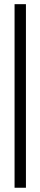

<svg xmlns="http://www.w3.org/2000/svg" viewBox="-20 -756 191 907"><path d="M48.8 130.9V-736.3H102.5V130.9Z"/></svg>

Font: Post No Bills Jaffna Medium
Style: Regular
Weight: 500
Designer: Kosala Senevirathne, Siva Puranthara, Lasantha Premarathna, Tharique Azeez
Foundry: Mooniak
Version: Version 1.220 ; ttfautohint (v1.6)